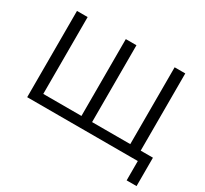

<svg xmlns="http://www.w3.org/2000/svg" viewBox="-168 -953 1451 1359"><g transform="rotate(30 557.0 -273.5)"><path d="M1004 158V0H100V-705H187V-77H499V-705H586V-77H898V-705H985V-74H1085V158Z"/></g></svg>

Font: Nunito Sans 9pt
Style: Regular
Weight: 400
Version: Version 3.101;gftools[0.9.27]